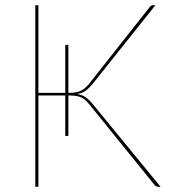

<svg xmlns="http://www.w3.org/2000/svg" viewBox="-20 -720 662 740"><path d="M243.5 -362Q256.5 -362 267.2 -363.2Q278 -364.5 287.8 -368.5Q297.5 -372.5 306.5 -379.8Q315.5 -387 325 -399L557.5 -693.5Q563 -700 572 -700H579L336.5 -396Q323.5 -380 310.2 -370.5Q297 -361 276.5 -357.5Q296.5 -354.5 309.2 -345.8Q322 -337 334.5 -322.5L599 0H591.5Q586 0 582 -1.8Q578 -3.5 574 -9L324.5 -317.5Q317.5 -326 310.8 -332.5Q304 -339 295.5 -343.2Q287 -347.5 276 -349.8Q265 -352 250 -352H243.5V-196H231.5V-352H128V0H116V-700H128V-362H231.5V-547H243.5Z"/></svg>

Font: Lato Hairline
Style: Regular
Weight: 100
Designer: Lukasz Dziedzic
Foundry: tyPoland Lukasz Dziedzic
Version: Version 2.007; 2014-02-27